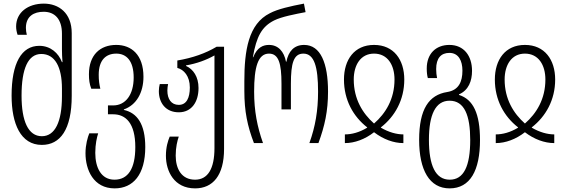

<svg xmlns="http://www.w3.org/2000/svg" viewBox="-20 -790 3128 1060"><path d="M211 10C312 10 376 -74 376 -261V-607C376 -719 304 -770 222 -770C134 -770 69 -721 69 -644C69 -628 72 -613 77 -598H128C125 -610 123 -623 123 -636C123 -701 168 -725 221 -725C283 -725 322 -684 322 -604V-518C322 -496 323 -474 325 -447H322C303 -497 259 -537 197 -537C99 -537 44 -442 44 -262C44 -107 94 10 211 10ZM211 -38C136 -38 99 -121 99 -262C99 -411 135 -492 208 -492C283 -492 322 -421 322 -301V-258C322 -118 284 -38 211 -38Z M613 250C715 250 782 174 782 22C782 -105 737 -167 664 -183V-186C733 -210 772 -279 772 -366C772 -488 705 -542 622 -542C533 -542 471 -487 471 -380C471 -349 474 -326 484 -300H534C528 -325 525 -346 525 -377C525 -460 566 -494 622 -494C679 -494 718 -453 718 -362C718 -267 673 -208 605 -208H576V-159H605C674 -159 727 -110 727 22C727 141 687 202 612 202C538 202 506 135 506 54C506 5 515 -32 522 -54H473C464 -32 452 9 452 56C452 148 496 250 613 250Z M1057 250C1155 250 1217 179 1217 32V-532H1176C1116 -496 1043 -470 959 -456V-415C995 -406 1028 -370 1028 -307C1028 -250 1010 -211 967 -211C925 -211 904 -244 904 -290C904 -303 906 -316 908 -326H862C859 -314 857 -301 857 -287C857 -222 895 -170 967 -170C1037 -170 1076 -226 1076 -304C1076 -366 1047 -408 1007 -426V-429C1066 -439 1120 -459 1164 -484V28C1164 142 1127 202 1057 202C982 202 950 142 950 69C950 23 959 -13 967 -36H917C907 -12 896 22 896 70C896 155 941 250 1057 250Z M1382 0H1432C1400 -91 1383 -177 1383 -284C1383 -419 1404 -494 1465 -494C1518 -494 1534 -441 1534 -328V-186H1586V-328C1586 -441 1601 -494 1655 -494C1715 -494 1736 -421 1736 -284C1736 -180 1721 -91 1688 0H1738C1773 -95 1791 -177 1791 -284C1791 -441 1750 -542 1659 -542C1603 -542 1572 -506 1561 -449H1559C1548 -506 1516 -542 1465 -542C1434 -542 1400 -530 1378 -474H1376C1396 -590 1426 -643 1493 -677C1535 -698 1610 -712 1667 -723L1658 -770C1584 -756 1513 -740 1470 -717C1351 -658 1329 -510 1329 -342V-288C1329 -175 1346 -94 1382 0Z M1884 0C1938 0 1995 -21 2045 -60C2096 -21 2153 0 2207 0V-48C2169 -48 2126 -60 2083 -85V-87C2160 -147 2212 -238 2212 -351C2212 -460 2154 -542 2045 -542C1936 -542 1879 -460 1879 -351C1879 -238 1930 -147 2007 -87V-85C1964 -59 1922 -48 1884 -48ZM2045 -108C1982 -164 1933 -243 1933 -351C1933 -431 1971 -494 2045 -494C2120 -494 2158 -431 2158 -351C2158 -243 2109 -164 2045 -108Z M2462 250C2576 250 2630 151 2630 -17C2630 -162 2593 -241 2514 -266V-269C2567 -292 2586 -343 2586 -399C2586 -482 2541 -542 2461 -542C2386 -542 2336 -493 2336 -412C2336 -390 2338 -374 2342 -359H2393C2390 -375 2388 -389 2388 -409C2388 -469 2415 -498 2461 -498C2512 -498 2533 -454 2533 -400C2533 -338 2512 -292 2449 -282C2348 -266 2294 -188 2294 -18C2294 149 2351 250 2462 250ZM2463 202C2384 202 2348 123 2348 -18C2348 -156 2384 -234 2462 -234C2544 -234 2576 -153 2576 -17C2576 128 2540 202 2463 202Z M2717 0C2771 0 2828 -21 2878 -60C2929 -21 2986 0 3040 0V-48C3002 -48 2959 -60 2916 -85V-87C2993 -147 3045 -238 3045 -351C3045 -460 2987 -542 2878 -542C2769 -542 2712 -460 2712 -351C2712 -238 2763 -147 2840 -87V-85C2797 -59 2755 -48 2717 -48ZM2878 -108C2815 -164 2766 -243 2766 -351C2766 -431 2804 -494 2878 -494C2953 -494 2991 -431 2991 -351C2991 -243 2942 -164 2878 -108Z"/></svg>

Font: Noto Sans Georgian ExtraCondensed Light
Style: Regular
Weight: 300
Width: 2
Designer: Monotype Design Team, Akaki Razmadze
Foundry: Google LLC
Version: Version 2.005